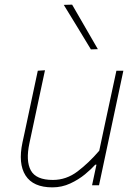

<svg xmlns="http://www.w3.org/2000/svg" viewBox="-20 -799 589 828"><path d="M206 9Q123 9 90.2 -42.2Q57.5 -93.5 77 -185Q81.5 -206 85.8 -225.5Q90 -245 95.5 -271Q108.5 -332.5 119.8 -385.2Q131 -438 143 -494L174 -496Q162 -440 150.5 -386.2Q139 -332.5 126 -271L107 -182Q90.5 -105 113 -64Q135.5 -23 208 -23Q266 -23 314.5 -59.8Q363 -96.5 408 -149L434 -271Q447 -332 458.5 -385Q470 -438 482 -494H512Q500 -438 488.8 -384.8Q477.5 -331.5 464.5 -270.5L454 -221Q441 -160 430 -108.2Q419 -56.5 407 0H377L396 -89H391Q374.5 -70.5 346.8 -47.5Q319 -24.5 283 -7.8Q247 9 206 9ZM372 -586Q343 -634 313.8 -682Q284.5 -730 255 -778L291 -779Q346.5 -684 402 -587Z"/></svg>

Font: Commissioner Thin
Style: Italic
Weight: 100
Italic angle: -12°
Designer: Kostas Bartsokas
Foundry: Kostas Bartsokas
Version: Version 1.000; ttfautohint (v1.8.3)